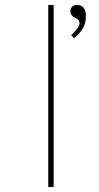

<svg xmlns="http://www.w3.org/2000/svg" viewBox="-20 -760 401 780"><path d="M176 0V-740H198V0ZM281 -605 269 -617Q275 -623 282.5 -631Q290 -639 296.5 -648Q303 -657 303 -664Q303 -674 298.5 -679Q294 -684 285 -688Q276 -692 271 -698.5Q266 -705 266 -715Q266 -726 273.5 -733Q281 -740 293 -740Q310 -740 319.5 -728.5Q329 -717 329 -694Q329 -682 326.5 -670.5Q324 -659 318.5 -648Q313 -637 303.5 -626.5Q294 -616 281 -605Z"/></svg>

Font: Lexend Peta Thin
Style: Regular
Weight: 250
Version: Version 1.007